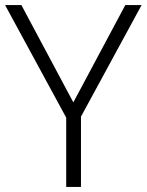

<svg xmlns="http://www.w3.org/2000/svg" viewBox="-20 -734 576 754"><path d="M268 -332 472 -714H536L298 -276V0H240V-272L0 -714H64Z"/></svg>

Font: Noto Sans Armenian Light
Style: Regular
Weight: 300
Designer: Monotype Design Team
Foundry: Monotype Imaging Inc.
Version: Version 2.007